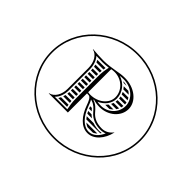

<svg xmlns="http://www.w3.org/2000/svg" viewBox="-168 -808 1216 1216"><g transform="rotate(45 440.0 -200.0)"><path d="M357.5 -368H284C286.9 -362.8 289.4 -357.5 291.7 -352H354.9C355.6 -357.3 356.5 -362.7 357.5 -368ZM353.1 -338H296.6C298.1 -332.8 299.3 -327.4 300.3 -322H351.8C352.1 -327.4 352.6 -332.7 353.1 -338ZM351.1 -308H302.2C302.7 -302.8 303 -297.4 303 -292H351V-297C351 -300.7 351 -304.4 351.1 -308ZM351 -202V-218H303V-202ZM351 -188H303V-172H351ZM351 -158H303V-142H351ZM351 -128H303V-112H351ZM351 -278H303V-262H351ZM351 -248H303V-232H351ZM351.4 -82C351.2 -87.1 351 -92.4 351 -98H302.9C302.7 -92.6 302.2 -87.3 301.5 -82ZM352.3 -68H299.1C297.9 -62.5 296.4 -57.2 294.6 -52H354C353.3 -57.3 352.7 -62.6 352.3 -68ZM356.1 -38H289.1C286.4 -32.3 283.5 -26.9 280.2 -22H358.9C357.8 -27.5 356.9 -32.8 356.1 -38ZM521 -202H557.6C565.3 -206.4 572.4 -211.8 578.6 -218H534.5C530.5 -212.3 525.9 -207 521 -202ZM555 -278C554.8 -272.5 554.2 -267.2 553.3 -262H604.5C605.9 -267.2 606.9 -272.5 607.5 -278ZM549.7 -248C547.9 -242.5 545.6 -237.1 543 -232H590.4C593.9 -237 596.9 -242.4 599.4 -248ZM505.5 -382H532.4C521 -385.8 508.9 -388.2 496.2 -388.8C499.4 -386.7 502.5 -384.4 505.5 -382ZM520.5 -368C525.2 -363 529.4 -357.6 533.2 -352H580.8C575.1 -357.9 568.5 -363.3 561.3 -368ZM541.5 -338C544.1 -332.8 546.3 -327.5 548.2 -322H601C598.6 -327.6 595.7 -332.9 592.2 -338ZM552.1 -308C553.3 -302.8 554.1 -297.4 554.5 -292H607.9C607.7 -297.4 606.9 -302.8 605.6 -308ZM474.5 -128H459.7C460.4 -126.2 461 -124.4 461.7 -122.4C463 -118.9 464.3 -115.4 465.7 -112H489.6C484.6 -117.8 479.6 -123.2 474.5 -128ZM522.2 -82C515.1 -86.6 508.5 -91.9 502.2 -98H471.9C474.5 -92.4 477.3 -87.1 480.2 -82ZM550.4 -68H489C492.9 -62.2 497 -56.9 501.3 -52H626.1C628 -54.5 629.7 -57.1 631.4 -59.8C623.8 -58.5 618 -58 611 -58C590 -58 569.4 -61.1 550.4 -68ZM590.8 -22C599.1 -25.6 607 -31.1 614.1 -38H515.4C523.7 -31 532.5 -25.6 541.5 -22ZM440 170C224.7 170 50 4.2 50 -200C50 -404.2 224.7 -570 440 -570C655.3 -570 830 -404.2 830 -200C830 4.2 655.3 170 440 170ZM440 -580C219.2 -580 40 -409.8 40 -200C40 9.8 219.2 180 440 180C660.8 180 840 9.8 840 -200C840 -409.8 660.8 -580 440 -580ZM388 -182V-388C396.6 -389.7 406.2 -391 416 -391C480.6 -391 533 -341.7 533 -281C533 -225.2 477.4 -180 409 -180C402 -180 395 -181 388 -182ZM388 0V-172C393 -171 397 -171 402 -171C420 -171 431 -143 441 -115C465.3 -48.1 509.4 5 567 5C624.7 5 670 -48.8 686 -118L685 -119C666.5 -94.4 641.1 -80 611 -80C570.5 -80 534.9 -92.2 510 -122C493 -142 475 -162 445 -171L447 -175C467 -169 484 -166 505 -166C582.3 -166 645 -220.7 645 -288C645 -355.9 575.1 -411 489 -411C462 -411 441 -407.3 418 -403C388.9 -397.6 347.7 -392 317 -392C284 -392 250 -394 217 -397V-395C257 -386 281 -342 281 -291V-104C281 -54 257 -11 217 -2V0ZM433.4 -162 441.6 -159.5C467.9 -151.6 483.9 -134.1 500.8 -114.3C528.4 -81.2 568.2 -68 611 -68C624.9 -68 639 -70.9 651 -75.9C633.9 -36.4 604.4 -7 567 -7C517.6 -7 476.1 -53.6 452.3 -119C446.9 -134.1 441.2 -149.6 433.4 -162ZM472.3 -181C515 -199.6 545 -236.5 545 -281C545 -335.6 507.3 -381.2 456 -397C466.3 -398.2 477 -399 489 -399C560.2 -399 618 -349.3 618 -288C618 -227.3 567.4 -178 505 -178C493.1 -178 482.8 -179 472.3 -181ZM371 -384C364.2 -353.9 361 -327.8 361 -297V-101C361 -66.5 365.1 -41.7 371 -12H259C281.7 -34.4 293 -67.8 293 -104V-291C293 -326.5 281.7 -359.9 262 -381.6C281.1 -380.6 298.7 -380 317 -380C334.9 -380 350.9 -381.5 371 -384Z"/></g></svg>

Font: SortefaxS02
Style: Medium
Weight: 500
Designer: gluk
Foundry: gluk
Version: Version 0.261